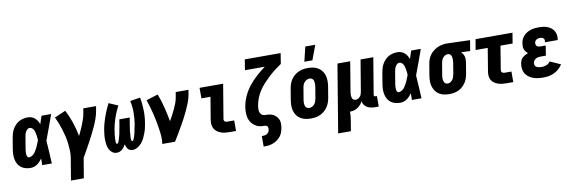

<svg xmlns="http://www.w3.org/2000/svg" viewBox="-62 -1295 6124 2046"><g transform="rotate(-10 3000.0 -271.5)"><path d="M176 8Q147 8 120 1Q93 -6 72 -22Q51 -38 38 -61.5Q25 -85 19.5 -112Q14 -139 15 -167.5Q16 -196 21 -225L41 -345Q45 -368 52 -391Q59 -414 71.5 -435.5Q84 -457 102 -475.5Q120 -494 142 -506Q164 -518 188 -523Q212 -528 235 -528Q257 -528 277 -521Q297 -514 312 -500.5Q327 -487 338 -469.5Q349 -452 355 -433Q363 -455 369.5 -476.5Q376 -498 384 -520H488Q463 -452 439 -384Q415 -316 389 -249Q394 -187 397 -124.5Q400 -62 404 0H300Q300 -18 300.5 -36Q301 -54 301 -72Q289 -56 276 -41.5Q263 -27 246.5 -15.5Q230 -4 212 2Q194 8 176 8ZM176 -106Q189 -106 201.5 -112Q214 -118 224.5 -127Q235 -136 242.5 -147.5Q250 -159 257 -171Q264 -183 270 -195Q276 -207 281 -219.5Q286 -232 291 -244.5Q296 -257 301 -269Q301 -284 299.5 -298.5Q298 -313 295.5 -327.5Q293 -342 289.5 -356.5Q286 -371 279.5 -383.5Q273 -396 261.5 -405Q250 -414 235 -414Q221 -414 210 -403.5Q199 -393 192 -380Q185 -367 181.5 -353.5Q178 -340 176 -326L156 -206Q154 -196 153 -186.5Q152 -177 151.5 -167.5Q151 -158 151.5 -148.5Q152 -139 154 -130Q156 -121 161 -113.5Q166 -106 176 -106Z M573 215 612 -19Q619 -60 617.5 -100Q616 -140 611.5 -179.5Q607 -219 598 -257.5Q589 -296 577.5 -333Q566 -370 552 -406Q538 -442 521 -476L642 -528Q677 -461 701.5 -388Q726 -315 740 -238Q754 -266 767 -294.5Q780 -323 791.5 -351.5Q803 -380 812.5 -409Q822 -438 827 -468L836 -520H974L965 -468Q958 -427 943.5 -386.5Q929 -346 911 -307Q893 -268 873.5 -229Q854 -190 833 -151.5Q812 -113 791 -75.5Q770 -38 748 0L712 215Z M1107 8Q1080 8 1059 -7Q1038 -22 1027 -44Q1016 -66 1011.5 -91.5Q1007 -117 1006 -143.5Q1005 -170 1007.5 -196.5Q1010 -223 1014 -250Q1026 -321 1051 -391Q1076 -461 1110 -528L1209 -485Q1177 -425 1155.5 -361.5Q1134 -298 1123 -234Q1123 -229 1122.5 -223Q1122 -217 1121 -211.5Q1120 -206 1119 -200.5Q1118 -195 1117.5 -189.5Q1117 -184 1116 -178.5Q1115 -173 1115 -167.5Q1115 -162 1114.5 -156.5Q1114 -151 1113.5 -145.5Q1113 -140 1113 -134Q1113 -128 1113 -122.5Q1113 -117 1113 -112Q1113 -107 1114.5 -101.5Q1116 -96 1118 -90.5Q1120 -85 1125 -85Q1131 -85 1135 -90.5Q1139 -96 1141 -101.5Q1143 -107 1145.5 -112.5Q1148 -118 1150 -124Q1152 -130 1153.5 -135.5Q1155 -141 1156.5 -146.5Q1158 -152 1159.5 -157.5Q1161 -163 1162.5 -169Q1164 -175 1165.5 -180.5Q1167 -186 1168 -191.5Q1169 -197 1170 -203Q1171 -209 1172 -214.5Q1173 -220 1174 -226Q1175 -232 1176.5 -237.5Q1178 -243 1179 -248.5Q1180 -254 1181 -260L1194 -338H1306L1293 -260Q1292 -254 1291 -248.5Q1290 -243 1289.5 -237.5Q1289 -232 1288 -226Q1287 -220 1286 -214.5Q1285 -209 1284 -203.5Q1283 -198 1283 -192Q1283 -186 1282.5 -180.5Q1282 -175 1281.5 -169.5Q1281 -164 1280.5 -158Q1280 -152 1279.5 -146.5Q1279 -141 1278.5 -135.5Q1278 -130 1278 -124Q1278 -118 1278.5 -112.5Q1279 -107 1280 -102Q1281 -97 1283 -91Q1285 -85 1290 -85Q1296 -85 1299.5 -91Q1303 -97 1306 -102.5Q1309 -108 1310.5 -113.5Q1312 -119 1314 -124.5Q1316 -130 1318 -135.5Q1320 -141 1321.5 -146.5Q1323 -152 1324.5 -158Q1326 -164 1327.5 -169.5Q1329 -175 1330 -181Q1331 -187 1332 -192.5Q1333 -198 1334 -203.5Q1335 -209 1336.5 -215Q1338 -221 1339 -226.5Q1340 -232 1341 -237.5Q1342 -243 1343.5 -249Q1345 -255 1346 -260Q1356 -324 1356 -387.5Q1356 -451 1342 -510L1452 -528Q1464 -461 1466 -391Q1468 -321 1456 -250Q1452 -223 1445.5 -196.5Q1439 -170 1429 -143.5Q1419 -117 1406.5 -91.5Q1394 -66 1375 -44Q1356 -22 1330 -7Q1304 8 1277 8Q1262 8 1249 2.5Q1236 -3 1227.5 -13.5Q1219 -24 1213.5 -37.5Q1208 -51 1204 -65Q1196 -51 1186.5 -37.5Q1177 -24 1164.5 -13.5Q1152 -3 1137 2.5Q1122 8 1107 8Z M1599 0Q1606 -43 1602.5 -85.5Q1599 -128 1592.5 -169Q1586 -210 1578.5 -250.5Q1571 -291 1561 -331Q1551 -371 1539.5 -410.5Q1528 -450 1515 -488L1642 -528Q1670 -456 1689 -379.5Q1708 -303 1722 -225Q1739 -254 1755 -284Q1771 -314 1785 -344Q1799 -374 1810.5 -405Q1822 -436 1827 -468L1836 -520H1974L1965 -468Q1958 -427 1942.5 -386.5Q1927 -346 1908.5 -306.5Q1890 -267 1869.5 -228Q1849 -189 1827 -151Q1805 -113 1782.5 -75Q1760 -37 1737 0Z M2324 0Q2300 0 2276 -3Q2252 -6 2230 -14.5Q2208 -23 2190 -37.5Q2172 -52 2161.5 -72.5Q2151 -93 2149.5 -117Q2148 -141 2152 -166L2192 -406H2094V-520H2349L2287 -147Q2286 -140 2288.5 -133Q2291 -126 2296 -121.5Q2301 -117 2309 -115.5Q2317 -114 2324 -114H2397V0Z M2658 215V101H2671Q2682 101 2694 98.5Q2706 96 2716 89.5Q2726 83 2732.5 72.5Q2739 62 2741 51Q2744 37 2741.5 23.5Q2739 10 2728 3.5Q2717 -3 2703 -2Q2689 -1 2675.5 -2.5Q2662 -4 2649.5 -7Q2637 -10 2625.5 -15.5Q2614 -21 2604 -28Q2594 -35 2584.5 -43.5Q2575 -52 2567.5 -62Q2560 -72 2554 -83Q2548 -94 2544 -106.5Q2540 -119 2538 -131.5Q2536 -144 2535 -157.5Q2534 -171 2534 -184Q2534 -197 2535.5 -210.5Q2537 -224 2539 -238Q2549 -295 2574 -350Q2599 -405 2637 -453Q2675 -501 2721 -542.5Q2767 -584 2816 -620L2817 -621H2603L2621 -735H3009L2991 -621Q2954 -596 2919 -569Q2884 -542 2852 -512Q2820 -482 2790 -449.5Q2760 -417 2736 -380Q2712 -343 2696.5 -303Q2681 -263 2675 -223Q2672 -205 2671.5 -187.5Q2671 -170 2676.5 -154Q2682 -138 2694 -127Q2706 -116 2723 -114.5Q2740 -113 2758 -112.5Q2776 -112 2792.5 -107.5Q2809 -103 2823 -95Q2837 -87 2848.5 -75.5Q2860 -64 2868.5 -49.5Q2877 -35 2880 -18.5Q2883 -2 2882.5 15.5Q2882 33 2879 50Q2875 74 2867 97Q2859 120 2843.5 140Q2828 160 2807.5 175Q2787 190 2764 199Q2741 208 2717.5 211.5Q2694 215 2671 215Z M3207 8Q3177 8 3148 2Q3119 -4 3095 -19Q3071 -34 3055 -56.5Q3039 -79 3031 -107Q3023 -135 3023.5 -164.5Q3024 -194 3029 -225L3049 -345Q3053 -369 3061.5 -394Q3070 -419 3085 -441Q3100 -463 3121 -480.5Q3142 -498 3166.5 -509Q3191 -520 3216 -524Q3241 -528 3266 -528Q3296 -528 3325 -522Q3354 -516 3378 -501Q3402 -486 3418.5 -463.5Q3435 -441 3442.5 -413Q3450 -385 3450 -355.5Q3450 -326 3445 -295L3425 -175Q3421 -151 3412 -126Q3403 -101 3388 -79Q3373 -57 3352 -39.5Q3331 -22 3307 -11Q3283 0 3257.5 4Q3232 8 3207 8ZM3208 -106Q3224 -106 3239.5 -113.5Q3255 -121 3265.5 -134Q3276 -147 3281.5 -163Q3287 -179 3290 -194L3310 -314Q3312 -325 3312.5 -336Q3313 -347 3312.5 -357.5Q3312 -368 3309.5 -378.5Q3307 -389 3301 -397Q3295 -405 3285.5 -409.5Q3276 -414 3265 -414Q3249 -414 3234 -406.5Q3219 -399 3208 -386Q3197 -373 3191.5 -357Q3186 -341 3184 -326L3164 -206Q3162 -195 3161 -184Q3160 -173 3161 -162.5Q3162 -152 3164 -141.5Q3166 -131 3172.5 -123Q3179 -115 3188 -110.5Q3197 -106 3208 -106ZM3242 -600 3280 -758H3388L3329 -600Z M3464 215 3586 -520H3724L3672 -206Q3670 -195 3669 -184.5Q3668 -174 3668 -163.5Q3668 -153 3670 -143Q3672 -133 3676.5 -124.5Q3681 -116 3690 -111Q3699 -106 3709 -106Q3722 -106 3735 -112Q3748 -118 3757.5 -128.5Q3767 -139 3772 -152Q3777 -165 3779 -178L3836 -520H3974L3908 -124Q3907 -116 3911 -111Q3915 -106 3923 -106H3940V8H3904Q3880 8 3858 4Q3836 0 3817 -10.5Q3798 -21 3785 -39Q3772 -57 3769 -79Q3759 -60 3744.5 -43.5Q3730 -27 3712 -15Q3694 -3 3673.5 2.5Q3653 8 3633 8H3628Q3629 32 3626.5 57Q3624 82 3620 107L3602 215Z M4176 8Q4147 8 4120 1Q4093 -6 4072 -22Q4051 -38 4038 -61.5Q4025 -85 4019.5 -112Q4014 -139 4015 -167.5Q4016 -196 4021 -225L4041 -345Q4045 -368 4052 -391Q4059 -414 4071.5 -435.5Q4084 -457 4102 -475.5Q4120 -494 4142 -506Q4164 -518 4188 -523Q4212 -528 4235 -528Q4257 -528 4277 -521Q4297 -514 4312 -500.5Q4327 -487 4338 -469.5Q4349 -452 4355 -433Q4363 -455 4369.5 -476.5Q4376 -498 4384 -520H4488Q4463 -452 4439 -384Q4415 -316 4389 -249Q4394 -187 4397 -124.5Q4400 -62 4404 0H4300Q4300 -18 4300.5 -36Q4301 -54 4301 -72Q4289 -56 4276 -41.5Q4263 -27 4246.5 -15.5Q4230 -4 4212 2Q4194 8 4176 8ZM4176 -106Q4189 -106 4201.5 -112Q4214 -118 4224.5 -127Q4235 -136 4242.5 -147.5Q4250 -159 4257 -171Q4264 -183 4270 -195Q4276 -207 4281 -219.5Q4286 -232 4291 -244.5Q4296 -257 4301 -269Q4301 -284 4299.5 -298.5Q4298 -313 4295.5 -327.5Q4293 -342 4289.5 -356.5Q4286 -371 4279.5 -383.5Q4273 -396 4261.5 -405Q4250 -414 4235 -414Q4221 -414 4210 -403.5Q4199 -393 4192 -380Q4185 -367 4181.5 -353.5Q4178 -340 4176 -326L4156 -206Q4154 -196 4153 -186.5Q4152 -177 4151.5 -167.5Q4151 -158 4151.5 -148.5Q4152 -139 4154 -130Q4156 -121 4161 -113.5Q4166 -106 4176 -106Z M4706 8Q4676 8 4647 2Q4618 -4 4594.5 -19Q4571 -34 4555 -57Q4539 -80 4531 -107.5Q4523 -135 4523.5 -164.5Q4524 -194 4529 -225L4549 -345Q4553 -369 4561.5 -393.5Q4570 -418 4585.5 -439.5Q4601 -461 4622 -478Q4643 -495 4666.5 -506Q4690 -517 4715 -522.5Q4740 -528 4765 -528H4781L5021 -520L5002 -406L4903 -409Q4915 -399 4923 -386.5Q4931 -374 4935.5 -359Q4940 -344 4939.5 -328Q4939 -312 4937 -295L4917 -175Q4913 -151 4905 -127Q4897 -103 4882.5 -81Q4868 -59 4848 -41Q4828 -23 4804.5 -12Q4781 -1 4756 3.5Q4731 8 4706 8ZM4707 -106Q4722 -106 4736.5 -114.5Q4751 -123 4760 -136Q4769 -149 4774 -164Q4779 -179 4782 -194L4802 -314Q4804 -330 4804.5 -345.5Q4805 -361 4802.5 -375.5Q4800 -390 4790.5 -401.5Q4781 -413 4765 -414H4758Q4743 -414 4728.5 -405Q4714 -396 4705 -383Q4696 -370 4691 -355.5Q4686 -341 4684 -326L4664 -206Q4662 -195 4661 -184Q4660 -173 4661 -162.5Q4662 -152 4664.5 -142Q4667 -132 4672.5 -123.5Q4678 -115 4687 -110.5Q4696 -106 4707 -106Z M5324 0Q5300 0 5276.5 -2.5Q5253 -5 5231.5 -13Q5210 -21 5191.5 -34Q5173 -47 5162 -66.5Q5151 -86 5149 -109.5Q5147 -133 5151 -157L5192 -406H5061L5080 -520H5480L5461 -406H5330L5289 -157Q5287 -148 5288 -139.5Q5289 -131 5294 -125Q5299 -119 5307.5 -116.5Q5316 -114 5324 -114H5397V0Z M5721 8Q5692 8 5665 4.5Q5638 1 5612.5 -8Q5587 -17 5565.5 -33Q5544 -49 5530 -71.5Q5516 -94 5512.5 -122Q5509 -150 5513 -178Q5516 -195 5522.5 -211.5Q5529 -228 5542.5 -240.5Q5556 -253 5572 -262Q5588 -271 5605 -277Q5592 -287 5582 -299.5Q5572 -312 5567 -327Q5562 -342 5562 -359Q5562 -376 5565 -393Q5568 -414 5577.5 -434.5Q5587 -455 5603 -471.5Q5619 -488 5638.5 -499Q5658 -510 5678.5 -516.5Q5699 -523 5720.5 -525.5Q5742 -528 5763 -528Q5788 -528 5812 -525Q5836 -522 5857.5 -513.5Q5879 -505 5897.5 -491Q5916 -477 5927.5 -457.5Q5939 -438 5942.5 -414Q5946 -390 5942 -366L5941 -359H5804V-361Q5806 -372 5805 -382Q5804 -392 5798 -399.5Q5792 -407 5782.5 -410.5Q5773 -414 5763 -414Q5753 -414 5743 -412.5Q5733 -411 5723.5 -406Q5714 -401 5707.5 -392Q5701 -383 5699 -373Q5698 -362 5700 -352Q5702 -342 5709.5 -335.5Q5717 -329 5726.5 -326.5Q5736 -324 5747 -324H5805L5788 -217H5730Q5717 -217 5704 -214.5Q5691 -212 5679 -205.5Q5667 -199 5659 -187.5Q5651 -176 5649 -163Q5646 -149 5651.5 -136.5Q5657 -124 5668.5 -117.5Q5680 -111 5693.5 -108.5Q5707 -106 5721 -106Q5734 -106 5747.5 -108Q5761 -110 5774 -115Q5787 -120 5798.5 -129Q5810 -138 5816 -149L5931 -98Q5915 -72 5891 -50.5Q5867 -29 5838.5 -15.5Q5810 -2 5780 3Q5750 8 5721 8Z"/></g></svg>

Font: Iosevka Curly Heavy
Style: Italic
Weight: 900
Italic angle: -9°
Monospace: yes
Designer: Belleve Invis
Foundry: Belleve Invis
Version: Version 22.1.2; ttfautohint (v1.8.4)